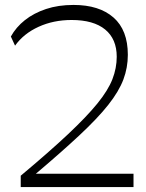

<svg xmlns="http://www.w3.org/2000/svg" viewBox="-20 -758 593 778"><path d="M64 0V-46Q180 -143 255.5 -214Q331 -285 374.5 -338.5Q418 -392 435.5 -437Q453 -482 453 -528Q453 -600 406 -638.5Q359 -677 270 -677Q197 -677 136.5 -649.5Q76 -622 41 -573L24 -610Q45 -648 81 -676.5Q117 -705 166.5 -721.5Q216 -738 278 -738Q382 -738 440 -687Q498 -636 498 -536Q498 -484 480 -436Q462 -388 419 -333.5Q376 -279 300.5 -208.5Q225 -138 110 -41L108 -54H521V0Z"/></svg>

Font: Savate ExtraLight
Style: Regular
Weight: 200
Designer: Max Esnée
Foundry: Plomb Type
Version: Version 2.000